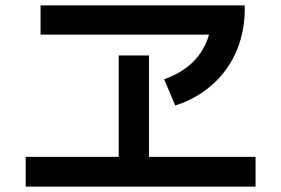

<svg xmlns="http://www.w3.org/2000/svg" viewBox="-20 -680 1040 710"><path d="M130 -660V-552H753C730 -472 673 -417 587 -387L628 -290C757 -329 890 -450 885 -660ZM75 10H925V-100H531V-475H419V-100H75Z"/></svg>

Font: KT Kiyosuna Sans Bold
Style: Regular
Weight: 700
Designer: [Zen Kaku Gothic] Yoshimichi Ohira
Version: Version 1.010;Glyphs 3.1.2 (3151)